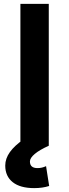

<svg xmlns="http://www.w3.org/2000/svg" viewBox="-20 -750 355 988"><path d="M85 0V-730H231V0ZM156 218Q84 218 45.5 187.5Q7 157 7 102Q7 66 31 32.5Q55 -1 103 -34L231 0Q184 21 159 42Q134 63 134 81Q134 115 173 115Q196 115 217 105L233 207Q199 218 156 218Z"/></svg>

Font: M PLUS 2
Style: Bold
Weight: 700
Designer: Coji Morishita
Foundry: UNDERFOREST DESIGN
Version: Version 1.001